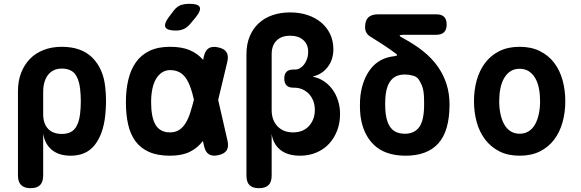

<svg xmlns="http://www.w3.org/2000/svg" viewBox="-20 -805 3040 1005"><path d="M140 180Q107 180 90.5 163.5Q74 147 74 114V-328Q74 -381 90.5 -423.5Q107 -466 136.5 -496.5Q166 -527 208.5 -543.5Q251 -560 303 -560Q407 -560 464 -502.5Q521 -445 531 -348Q535 -312 535 -275.5Q535 -239 531 -202Q521 -105 477 -47.5Q433 10 350 10Q289 10 252 -20Q215 -50 206 -105V114Q206 147 190 163.5Q174 180 140 180ZM303 -104Q349 -104 371 -130.5Q393 -157 399 -207Q403 -241 403 -275Q403 -309 399 -343Q393 -393 371 -419.5Q349 -446 303 -446Q280 -446 262 -437.5Q244 -429 231.5 -413Q219 -397 212.5 -374.5Q206 -352 206 -323V-207Q206 -158 231.5 -131Q257 -104 303 -104Z M975 -679Q960 -661 941.5 -653Q923 -645 900 -645Q855 -645 846 -662.5Q837 -680 864 -716L889 -749Q906 -771 925.5 -778Q945 -785 972 -785Q1018 -785 1025.5 -767.5Q1033 -750 1005 -715ZM1171 -68Q1178 -36 1166.5 -18Q1155 0 1123.5 7Q1092 14 1073.5 2.5Q1055 -9 1048 -41L1042 -67Q1042 -66 1041 -66Q1014 -30 973 -10Q932 10 870 10Q804 10 759.5 -10Q715 -30 688.5 -66.5Q662 -103 650.5 -154.5Q639 -206 639 -270Q639 -334 651.5 -387Q664 -440 691 -478.5Q718 -517 762 -538.5Q806 -560 870 -560Q932 -560 973 -542.5Q1014 -525 1042 -493Q1042 -492 1043 -491L1047 -509Q1054 -541 1072.5 -552.5Q1091 -564 1122.5 -557Q1154 -550 1165.5 -532Q1177 -514 1170 -482L1122 -282ZM995 -283Q987 -320 977 -347Q966 -378 951.5 -398Q937 -418 917 -428Q897 -438 870 -438Q847 -438 828.5 -426Q810 -414 797 -392.5Q784 -371 777.5 -339.5Q771 -308 771 -270Q771 -232 776.5 -202.5Q782 -173 793.5 -153Q805 -133 824 -122.5Q843 -112 870 -112Q897 -112 917 -124.5Q937 -137 951.5 -160.5Q966 -184 976 -216Q986 -247 995 -283Z M1336 180Q1302 180 1286 164Q1270 148 1270 114V-521Q1270 -573 1286.5 -613.5Q1303 -654 1333.5 -682.5Q1364 -711 1406 -725.5Q1448 -740 1499 -740Q1549 -740 1590.5 -726Q1632 -712 1662 -686.5Q1692 -661 1708.5 -625.5Q1725 -590 1725 -548Q1725 -493 1695.5 -454.5Q1666 -416 1619 -405V-403Q1650 -397 1676 -379.5Q1702 -362 1720.5 -336.5Q1739 -311 1749.5 -278Q1760 -245 1760 -208Q1760 -161 1744.5 -121Q1729 -81 1702 -52Q1675 -23 1636 -6.5Q1597 10 1551 10Q1486 10 1448 -20Q1410 -50 1402 -104V114Q1402 148 1385.5 164Q1369 180 1336 180ZM1516 -441H1525Q1538 -441 1550 -448Q1562 -455 1571.5 -467Q1581 -479 1587 -496.5Q1593 -514 1593 -535Q1593 -572 1568 -595Q1543 -618 1498 -618Q1454 -618 1428 -593Q1402 -568 1402 -521V-229Q1402 -176 1432.5 -144Q1463 -112 1514 -112Q1539 -112 1560 -120Q1581 -128 1596 -144Q1611 -160 1619.5 -181.5Q1628 -203 1628 -229Q1628 -256 1619.5 -277.5Q1611 -299 1596.5 -314Q1582 -329 1562.5 -337.5Q1543 -346 1520 -346H1516Q1492 -346 1480 -358Q1468 -370 1468 -394Q1468 -418 1480 -429.5Q1492 -441 1516 -441Z M2092 -604Q2150 -573 2195.5 -536.5Q2241 -500 2271 -457.5Q2301 -415 2317 -365.5Q2333 -316 2333 -258Q2333 -119 2274 -54Q2215 11 2100 10Q1996 9 1938 -46Q1880 -101 1867 -198Q1864 -223 1864 -253Q1864 -283 1867 -308Q1873 -351 1887 -386Q1901 -421 1923 -448Q1945 -475 1975.5 -491Q2006 -507 2045 -511Q2057 -513 2058.5 -516Q2060 -519 2050 -526Q2023 -546 1991.5 -567Q1960 -588 1921 -612Q1906 -620 1898.5 -633Q1891 -646 1891 -662Q1891 -697 1907.5 -713.5Q1924 -730 1959 -730H2265Q2291 -730 2304.5 -717Q2318 -704 2318 -677Q2318 -650 2304.5 -636.5Q2291 -623 2264 -623H2097Q2073 -623 2072 -619Q2071 -615 2092 -604ZM2177 -380Q2167 -402 2143.5 -408.5Q2120 -415 2100 -415Q2053 -415 2029 -387.5Q2005 -360 1999 -312Q1996 -286 1996 -260Q1996 -234 1999 -209Q2005 -159 2029 -132Q2053 -105 2100 -105Q2149 -105 2174.5 -140Q2200 -175 2200 -258Q2200 -277 2199.5 -293Q2199 -309 2197 -323.5Q2195 -338 2190.5 -351.5Q2186 -365 2177 -380Z M2700 10Q2639 10 2594.5 -12.5Q2550 -35 2520 -74Q2490 -113 2475.5 -165Q2461 -217 2461 -275Q2461 -334 2475.5 -385.5Q2490 -437 2519.5 -476Q2549 -515 2594 -537.5Q2639 -560 2700 -560Q2761 -560 2806 -537.5Q2851 -515 2880.5 -476.5Q2910 -438 2924.5 -386Q2939 -334 2939 -275Q2939 -217 2924.5 -165Q2910 -113 2880.5 -74Q2851 -35 2806 -12.5Q2761 10 2700 10ZM2700 -105Q2727 -105 2747.5 -118Q2768 -131 2781 -154.5Q2794 -178 2800.5 -209Q2807 -240 2807 -275Q2807 -311 2801 -342Q2795 -373 2781.5 -396Q2768 -419 2748 -432Q2728 -445 2700 -445Q2672 -445 2652 -432Q2632 -419 2618.5 -395.5Q2605 -372 2599 -341Q2593 -310 2593 -275Q2593 -240 2599.5 -209Q2606 -178 2619 -154.5Q2632 -131 2652.5 -118Q2673 -105 2700 -105Z"/></svg>

Font: Maple Mono Normal NL
Style: Bold
Weight: 700
Monospace: yes
Designer: subframe7536
Version: Version 7.000